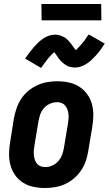

<svg xmlns="http://www.w3.org/2000/svg" viewBox="-20 -936 546 964"><path d="M206 8Q176 8 147.5 2Q119 -4 95.5 -19Q72 -34 56 -56.5Q40 -79 32.5 -106.5Q25 -134 25.5 -164Q26 -194 31 -223L50 -343Q55 -368 63.5 -393Q72 -418 86.5 -440Q101 -462 122 -479.5Q143 -497 167 -508Q191 -519 216.5 -523.5Q242 -528 267 -528Q297 -528 325.5 -522Q354 -516 377.5 -501Q401 -486 417.5 -463.5Q434 -441 441.5 -413.5Q449 -386 448.5 -356Q448 -326 443 -297L423 -177Q419 -152 410.5 -127Q402 -102 387 -80Q372 -58 351.5 -40.5Q331 -23 307 -12Q283 -1 257 3.5Q231 8 206 8ZM207 -97Q225 -97 242 -104.5Q259 -112 272 -126.5Q285 -141 291.5 -158.5Q298 -176 301 -194L321 -314Q323 -326 324 -338Q325 -350 324 -362Q323 -374 319 -385Q315 -396 308 -405Q301 -414 290 -418.5Q279 -423 267 -423Q249 -423 231.5 -415.5Q214 -408 201 -393.5Q188 -379 182 -361.5Q176 -344 173 -326L153 -206Q151 -194 150 -182Q149 -170 150 -158Q151 -146 154.5 -135Q158 -124 165 -115Q172 -106 183.5 -101.5Q195 -97 207 -97ZM186 -595 106 -642Q118 -659 129 -673.5Q140 -688 150.5 -700Q161 -712 171.5 -722Q182 -732 195.5 -741.5Q209 -751 224.5 -756.5Q240 -762 256 -762Q261 -762 265.5 -761.5Q270 -761 274.5 -760Q279 -759 283.5 -757.5Q288 -756 292 -754Q296 -752 300.5 -750Q305 -748 308.5 -745.5Q312 -743 315 -740Q318 -737 322 -733.5Q326 -730 328.5 -726.5Q331 -723 334 -720Q337 -717 339 -713.5Q341 -710 343.5 -707Q346 -704 349.5 -699.5Q353 -695 355.5 -691Q358 -687 360.5 -684Q363 -681 363 -679H354Q353 -679 353 -680L357 -682Q360 -684 363 -686.5Q366 -689 368.5 -691.5Q371 -694 372.5 -696Q374 -698 376 -699.5Q378 -701 379.5 -703Q381 -705 383 -707.5Q385 -710 387 -712Q389 -714 391.5 -717Q394 -720 396 -722.5Q398 -725 400.5 -728Q403 -731 405.5 -734.5Q408 -738 410 -741Q412 -744 414.5 -748Q417 -752 419.5 -755.5Q422 -759 426 -763L506 -717Q494 -699 483.5 -684.5Q473 -670 462.5 -658.5Q452 -647 441 -636.5Q430 -626 416.5 -617Q403 -608 388 -602.5Q373 -597 357 -597Q352 -597 347.5 -597.5Q343 -598 338 -599Q333 -600 328.5 -601Q324 -602 320 -604Q316 -606 312 -608.5Q308 -611 304.5 -613.5Q301 -616 298 -618.5Q295 -621 291 -624.5Q287 -628 284 -631.5Q281 -635 278 -638.5Q275 -642 273 -645.5Q271 -649 268.5 -652Q266 -655 263 -659.5Q260 -664 257 -668Q254 -672 251.5 -675Q249 -678 249 -680Q250 -680 252.5 -679.5Q255 -679 257 -679H259Q259 -678 255.5 -676Q252 -674 249 -671.5Q246 -669 244 -666.5Q242 -664 240 -662.5Q238 -661 236 -659Q234 -657 232.5 -655Q231 -653 229 -651Q227 -649 225 -646.5Q223 -644 220.5 -641.5Q218 -639 216.5 -636Q215 -633 212.5 -630Q210 -627 207.5 -624Q205 -621 202.5 -617.5Q200 -614 197.5 -610.5Q195 -607 192.5 -603Q190 -599 186 -595ZM189 -834 188 -916H488L489 -834Z"/></svg>

Font: Iosevka Extrabold Oblique
Style: Regular
Weight: 800
Italic angle: -9°
Monospace: yes
Designer: Belleve Invis
Foundry: Belleve Invis
Version: Version 32.5.0; ttfautohint (v1.8.4)